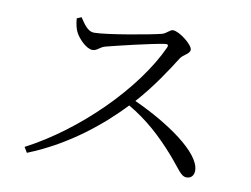

<svg xmlns="http://www.w3.org/2000/svg" viewBox="-74 -791 1147 879"><g transform="rotate(10 500.0 -351.5)"><path d="M219 -663C221 -635 227 -614 233 -602C245 -576 285 -533 314 -533C338 -533 342 -551 373 -559C428 -573 567 -607 638 -618C649 -619 655 -617 650 -604C557 -399 321 -164 86 -42L101 -17C291 -93 433 -215 525 -312C615 -259 679 -200 746 -125C799 -65 813 -33 840 -33C863 -33 874 -50 874 -70C874 -153 710 -264 549 -337C622 -418 681 -510 715 -564C728 -584 758 -592 758 -612C758 -634 693 -686 663 -686C649 -686 637 -667 616 -661C561 -647 364 -612 309 -612C276 -612 257 -648 240 -672Z"/></g></svg>

Font: Harano Aji Mincho KR
Style: Regular
Weight: 400
Foundry: Masamichi Hosoda
Version: HaranoAjiMinchoKR-Regular version 20230610;ttx 4.39.4